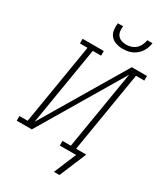

<svg xmlns="http://www.w3.org/2000/svg" viewBox="-284 -1066 1177 1359"><g transform="rotate(30 305.0 -386.5)"><path d="M379 -815Q351 -815 324.5 -823.5Q298 -832 281 -851.5Q264 -871 260 -899Q256 -927 260 -955H303Q300 -935 302.5 -915Q305 -895 316.5 -880.5Q328 -866 346.5 -859.5Q365 -853 385 -853Q406 -853 426.5 -859.5Q447 -866 463 -880.5Q479 -895 488 -914.5Q497 -934 500 -955H543Q540 -936 533.5 -917.5Q527 -899 516 -882Q505 -865 489 -851.5Q473 -838 454.5 -829.5Q436 -821 417 -818Q398 -815 379 -815ZM394 182 433 88 470 0H337V-38H405L511 -679L108 0H-15V-38H52L161 -697H99V-735H272V-697H204L98 -56L501 -735H625V-697H557L448 -38H531L439 182Z"/></g></svg>

Font: Iosevka Slab XLtExObl
Style: Regular
Weight: 200
Width: 7
Italic angle: -9°
Monospace: yes
Designer: Belleve Invis
Foundry: Belleve Invis
Version: Version 11.1.1; ttfautohint (v1.8.3)